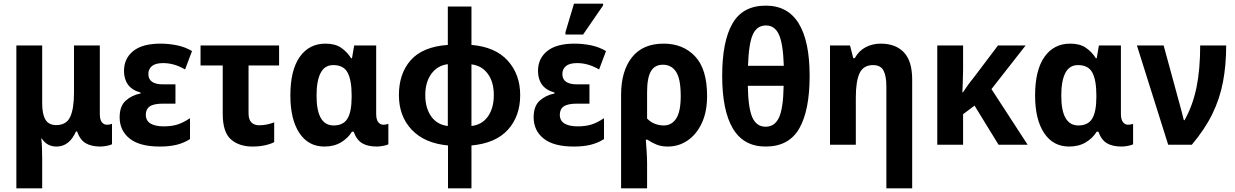

<svg xmlns="http://www.w3.org/2000/svg" viewBox="-20 -796 6795 1056"><path d="M70 240V-546H212V-227Q212 -168 230 -138Q248 -108 289 -108Q345 -108 366 -153Q387 -198 387 -287V-546H529V-170Q529 -138 540 -124Q551 -110 568 -110Q584 -110 596 -115V-3Q589 2 568 6Q547 10 533 10Q482 10 451 -8.5Q420 -27 404 -73H398Q361 10 291 10Q238 10 210 -34H207Q210 -15 211 19Q212 53 212 80V240Z M859 10Q748 10 693 -34Q638 -78 638 -151Q638 -212 671 -242Q704 -272 753 -282V-287Q706 -300 684 -330.5Q662 -361 662 -406Q662 -474 712.5 -515Q763 -556 863 -556Q907 -556 952.5 -547Q998 -538 1036 -515L998 -414Q965 -433 935.5 -441Q906 -449 877 -449Q835 -449 815.5 -432.5Q796 -416 796 -389Q796 -332 877 -332H945V-226H877Q826 -226 804 -211Q782 -196 782 -165Q782 -132 808 -116.5Q834 -101 880 -101Q923 -101 955.5 -111Q988 -121 1025 -146V-31Q990 -9 950.5 0.5Q911 10 859 10Z M1369 10Q1295 10 1250 -29.5Q1205 -69 1205 -170V-436H1083V-546H1515V-436H1347V-172Q1347 -139 1362.5 -123Q1378 -107 1405 -107Q1426 -107 1446.5 -111Q1467 -115 1488 -123V-14Q1466 -3 1435.5 3.5Q1405 10 1369 10Z M1764 10Q1676 10 1626.5 -64.5Q1577 -139 1577 -271Q1577 -410 1628.5 -483Q1680 -556 1770 -556Q1823 -556 1856 -533.5Q1889 -511 1911 -476H1916L1928 -546H2049V-170Q2049 -138 2060.5 -124Q2072 -110 2088 -110Q2104 -110 2116 -115V-3Q2110 2 2089 6Q2068 10 2053 10Q2002 10 1971.5 -8.5Q1941 -27 1925 -72H1916Q1894 -36 1855.5 -13Q1817 10 1764 10ZM1815 -106Q1868 -106 1891 -143.5Q1914 -181 1914 -263V-272Q1914 -355 1892 -396.5Q1870 -438 1813 -438Q1766 -438 1743.5 -395Q1721 -352 1721 -270Q1721 -106 1815 -106Z M2444 240V4Q2315 -8 2244.5 -82.5Q2174 -157 2174 -273Q2174 -392 2239.5 -465.5Q2305 -539 2443 -549V-760H2573V-549Q2704 -538 2772.5 -462.5Q2841 -387 2841 -273Q2841 -157 2773.5 -82.5Q2706 -8 2573 4V240ZM2443 -103V-443Q2386 -436 2352.5 -390Q2319 -344 2319 -273Q2319 -202 2351.5 -156Q2384 -110 2443 -103ZM2573 -103Q2632 -110 2664 -156Q2696 -202 2696 -273Q2696 -345 2663 -390Q2630 -435 2573 -442Z M3136 10Q3025 10 2970 -34Q2915 -78 2915 -151Q2915 -212 2948 -242Q2981 -272 3030 -282V-287Q2983 -300 2961 -330.5Q2939 -361 2939 -406Q2939 -474 2989.5 -515Q3040 -556 3140 -556Q3184 -556 3229.5 -547Q3275 -538 3313 -515L3275 -414Q3242 -433 3212.5 -441Q3183 -449 3154 -449Q3112 -449 3092.5 -432.5Q3073 -416 3073 -389Q3073 -332 3154 -332H3222V-226H3154Q3103 -226 3081 -211Q3059 -196 3059 -165Q3059 -132 3085 -116.5Q3111 -101 3157 -101Q3200 -101 3232.5 -111Q3265 -121 3302 -146V-31Q3267 -9 3227.5 0.5Q3188 10 3136 10ZM3090 -606V-619L3137 -776H3297V-766L3187 -606Z M3396 240V-274Q3396 -405 3455.5 -480.5Q3515 -556 3630 -556Q3737 -556 3803 -486Q3869 -416 3869 -268Q3869 -181 3840 -119Q3811 -57 3762 -23.5Q3713 10 3653 10Q3617 10 3590.5 -1Q3564 -12 3540 -28H3532Q3534 0 3536.5 36.5Q3539 73 3539 103V240ZM3631 -106Q3674 -106 3699 -144Q3724 -182 3724 -268Q3724 -362 3698.5 -401Q3673 -440 3626 -440Q3581 -440 3560 -404Q3539 -368 3539 -289V-144Q3557 -125 3581 -115.5Q3605 -106 3631 -106Z M4191 10Q4070 10 4011 -89Q3952 -188 3952 -379Q3952 -568 4008.5 -666.5Q4065 -765 4192 -765Q4313 -765 4373 -667Q4433 -569 4433 -379Q4433 -189 4376 -89.5Q4319 10 4191 10ZM4094 -434H4291Q4287 -556 4264 -606Q4241 -656 4193 -656Q4143 -656 4120.5 -606Q4098 -556 4094 -434ZM4191 -99Q4241 -99 4264.5 -149.5Q4288 -200 4290 -324H4093Q4095 -201 4118 -150Q4141 -99 4191 -99Z M4855 240V-321Q4855 -379 4839 -408.5Q4823 -438 4782 -438Q4729 -438 4708 -394Q4687 -350 4687 -259V0H4545V-546H4655L4673 -476H4681Q4704 -517 4741.5 -536.5Q4779 -556 4824 -556Q4906 -556 4951.5 -508Q4997 -460 4997 -358V240Z M5621 -546 5433 -306 5632 0H5472L5340 -215L5277 -168V0H5135V-546H5277V-413Q5276 -381 5275.5 -349.5Q5275 -318 5273 -288H5276Q5290 -309 5304 -328.5Q5318 -348 5333 -366L5469 -546Z M5860 10Q5772 10 5722.5 -64.5Q5673 -139 5673 -271Q5673 -410 5724.5 -483Q5776 -556 5866 -556Q5919 -556 5952 -533.5Q5985 -511 6007 -476H6012L6024 -546H6145V-170Q6145 -138 6156.5 -124Q6168 -110 6184 -110Q6200 -110 6212 -115V-3Q6206 2 6185 6Q6164 10 6149 10Q6098 10 6067.5 -8.5Q6037 -27 6021 -72H6012Q5990 -36 5951.5 -13Q5913 10 5860 10ZM5911 -106Q5964 -106 5987 -143.5Q6010 -181 6010 -263V-272Q6010 -355 5988 -396.5Q5966 -438 5909 -438Q5862 -438 5839.5 -395Q5817 -352 5817 -270Q5817 -106 5911 -106Z M6405 0 6233 -546H6380L6464 -238Q6471 -214 6478.5 -184.5Q6486 -155 6491 -135H6495Q6540 -215 6560.5 -314Q6581 -413 6581 -546H6724Q6724 -439 6706.5 -346Q6689 -253 6647.5 -168.5Q6606 -84 6535 0Z"/></svg>

Font: Noto Sans SemiCondensed
Style: Bold
Weight: 700
Width: 4
Designer: Monotype Design Team
Foundry: Monotype Imaging Inc.
Version: Version 2.013; ttfautohint (v1.8.4.7-5d5b)